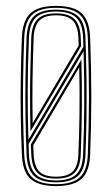

<svg xmlns="http://www.w3.org/2000/svg" viewBox="-20 -626 380 652"><path d="M170.2 6Q130.5 6 105.4 -4.9Q80.2 -15.8 68 -39.2Q55.8 -62.8 54.2 -101Q51.5 -169.5 50.5 -232Q49.5 -294.5 50.5 -359Q51.5 -423.5 54.2 -498Q55.8 -536.8 68.1 -560.5Q80.5 -584.2 105.5 -595.1Q130.5 -606 170.2 -606Q209.2 -606 234.4 -595.5Q259.5 -585 272.1 -561.2Q284.8 -537.5 286.2 -498Q290.2 -387.2 290.1 -293.5Q290 -199.8 286.2 -101Q284.8 -62.8 272.5 -39.2Q260.2 -15.8 235.1 -4.9Q210 6 170.2 6ZM170.2 -0.5Q226 -0.5 251.1 -23.9Q276.2 -47.2 278.2 -101.2Q282 -200 282.1 -293.6Q282.2 -387.2 278.2 -497.8Q277 -534.2 265.5 -556.6Q254 -579 230.8 -589.2Q207.5 -599.5 170.2 -599.5Q133.2 -599.5 109.9 -589.2Q86.5 -579 75.1 -556.6Q63.8 -534.2 62.2 -497.8Q59.5 -424 58.5 -359.5Q57.5 -295 58.5 -232.4Q59.5 -169.8 62.2 -101.2Q63.8 -65.5 75 -43.2Q86.2 -21 109.6 -10.8Q133 -0.5 170.2 -0.5ZM170.2 -6.8Q118 -6.8 95.1 -29.1Q72.2 -51.5 70.2 -101.5Q67.5 -170.2 66.5 -232.4Q65.5 -294.5 66.5 -358.8Q67.5 -423 70.2 -497.5Q72.2 -548.2 95.2 -570.8Q118.2 -593.2 170.2 -593.2Q219.8 -593.2 244.1 -571.9Q268.5 -550.5 270.2 -497.2Q273 -421 273.8 -353.5Q274.5 -286 273.6 -223.9Q272.8 -161.8 270.2 -101.8Q268.5 -50.8 245.1 -28.8Q221.8 -6.8 170.2 -6.8ZM170.2 -13.2Q217.8 -13.2 239.1 -33.9Q260.5 -54.5 262.2 -102Q265.8 -189.2 266.1 -271.9Q266.5 -354.5 263.8 -452.2L77 -136.8Q77.2 -129.8 77.4 -124Q77.5 -118.2 77.8 -113.1Q78 -108 78.2 -102Q80.2 -54.5 101.5 -33.9Q122.8 -13.2 170.2 -13.2ZM170.2 -19.5Q127 -19.5 107.5 -38.8Q88 -58 86.2 -102.2Q86 -108.8 85.9 -110.1Q85.8 -111.5 85.6 -116Q85.5 -120.5 85 -135.8L256.5 -424.2Q258.5 -336.8 258 -261.5Q257.5 -186.2 254.2 -102.2Q252.5 -58 233 -38.8Q213.5 -19.5 170.2 -19.5ZM170.2 -26Q209 -26 226.9 -43.6Q244.8 -61.2 246.2 -102.5Q248.8 -165.2 249.9 -237.5Q251 -309.8 249 -397L93 -133Q93.2 -128 93.2 -126.9Q93.2 -125.8 93.5 -121.4Q93.8 -117 94.2 -102.5Q96 -62.2 113.1 -44.1Q130.2 -26 170.2 -26ZM76.5 -151.8 263.2 -467.2Q263 -474.5 262.6 -485.6Q262.2 -496.8 262.2 -497.2Q260.5 -545.2 239.1 -566Q217.8 -586.8 170.2 -586.8Q123 -586.8 101.6 -566Q80.2 -545.2 78.2 -497.2Q74.5 -401.5 74.1 -320.4Q73.8 -239.2 76.5 -151.8ZM83.5 -180Q82.2 -236.2 82.1 -287.8Q82 -339.2 83.1 -390.5Q84.2 -441.8 86.2 -497.2Q88 -541.8 107.6 -561.1Q127.2 -580.5 170.2 -580.5Q213.5 -580.5 233 -561.1Q252.5 -541.8 254.2 -497Q254.5 -492 254.6 -487.2Q254.8 -482.5 255 -478.1Q255.2 -473.8 255.2 -469.2ZM91 -207.8 247 -471.2Q246.8 -478.2 246.8 -480.1Q246.8 -482 246.2 -496.8Q244.8 -538.2 226.9 -556.1Q209 -574 170.2 -574Q131 -574 113.5 -556Q96 -538 94.2 -497Q91.2 -418.5 90.4 -348.5Q89.5 -278.5 91 -207.8Z"/></svg>

Font: Big Shoulders Inline Text Thin Thin
Style: Regular
Weight: 250
Version: Version 2.002